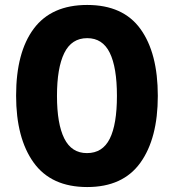

<svg xmlns="http://www.w3.org/2000/svg" viewBox="-20 -745 702 775"><path d="M617 -358Q617 -186 546.5 -88Q476 10 332 10Q187 10 116 -88.5Q45 -187 45 -359Q45 -534 116.5 -629.5Q188 -725 332 -725Q477 -725 547 -628Q617 -531 617 -358ZM210 -358Q210 -245 239.5 -186Q269 -127 331 -127Q394 -127 423 -185Q452 -243 452 -358Q452 -473 423 -532Q394 -591 332 -591Q269 -591 239.5 -531Q210 -471 210 -358Z"/></svg>

Font: Noto Sans Hebrew Condensed ExtraBold
Style: Regular
Weight: 800
Width: 3
Designer: Monotype Design Team
Foundry: Monotype Imaging Inc.
Version: Version 2.004; ttfautohint (v1.8.4.7-5d5b)